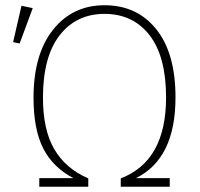

<svg xmlns="http://www.w3.org/2000/svg" viewBox="-20 -713 764 733"><path d="M379 -693Q503 -693 576.5 -601.5Q650 -510 650 -341Q650 -107 499 -33H628V0H441V-32Q614 -98 614 -341Q614 -497 551 -578.5Q488 -660 379 -660Q271 -660 207.5 -578Q144 -496 144 -340Q144 -217 187.5 -143Q231 -69 317 -32V0H130V-33H260Q182 -74 145 -146.5Q108 -219 108 -340Q108 -506 182.5 -599.5Q257 -693 379 -693ZM62 -691 105 -682 55 -547 30 -552Z"/></svg>

Font: Fira Sans UltraLight
Style: Regular
Weight: 200
Designer: Carrois Corporate & Edenspiekermann AG
Foundry: Carrois Corporate GbR & Edenspiekermann AG
Version: Version 4.106;PS 004.106;hotconv 1.0.70;makeotf.lib2.5.58329